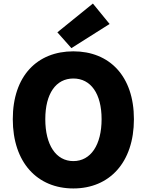

<svg xmlns="http://www.w3.org/2000/svg" viewBox="-20 -1047 826 1081"><path d="M393 14C596 14 734 -132 734 -376C734 -619 596 -758 393 -758C190 -758 52 -620 52 -376C52 -132 190 14 393 14ZM393 -140C295 -140 235 -231 235 -376C235 -520 295 -605 393 -605C491 -605 552 -520 552 -376C552 -231 491 -140 393 -140ZM382 -776 597 -912 503 -1027 303 -865Z"/></svg>

Font: Noto Sans T Chinese Black
Style: Bold
Weight: 900
Designer: Ryoko NISHIZUKA (kana & ideographs); Paul D. Hunt (Latin, Greek & Cyrillic); Wenlong ZHANG (bopomofo); Sandoll Communica
Foundry: Adobe Systems Incorporated
Version: Version 1.000;PS 1;hotconv 1.0.78;makeotf.lib2.5.61930